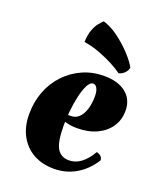

<svg xmlns="http://www.w3.org/2000/svg" viewBox="-158 -970 923 1088"><g transform="rotate(20 303.5 -426.0)"><path d="M297 15Q225 15 172 -15Q119 -45 89.5 -100Q60 -155 60 -229Q60 -303 84.5 -366.5Q109 -430 153.5 -477Q198 -524 257.5 -550.5Q317 -577 387 -577Q471 -577 519 -538.5Q567 -500 567 -432Q567 -377 538.5 -335Q510 -293 459.5 -269.5Q409 -246 341 -246Q318 -246 297.5 -249.5Q277 -253 257 -260L260 -299H286Q314 -299 334 -318Q354 -337 365 -371.5Q376 -406 376 -452Q376 -480 367 -497.5Q358 -515 343 -515Q324 -515 309.5 -486Q295 -457 285 -412.5Q275 -368 270.5 -320.5Q266 -273 266 -236Q266 -135 289.5 -97Q313 -59 361 -59Q437 -59 494 -157Q530 -148 530 -120Q489 -55 429 -20Q369 15 297 15ZM509 -672Q506 -653 491.5 -638.5Q477 -624 457 -619Q433 -637 395 -657Q357 -677 311 -694.5Q265 -712 215 -720Q217 -766 228.5 -795.5Q240 -825 254.5 -842Q269 -859 278 -867Q324 -853 369.5 -819.5Q415 -786 452.5 -746Q490 -706 509 -672Z"/></g></svg>

Font: Merienda Black
Style: Regular
Weight: 900
Designer: Eduardo Rodriguez Tunni
Foundry: Eduardo Rodriguez Tunni
Version: Version 2.001